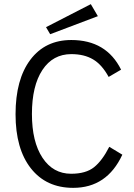

<svg xmlns="http://www.w3.org/2000/svg" viewBox="-20 -890 645 926"><path d="M222 -725 202 -759 418 -870 452 -812ZM333 16Q203 16 129 -78Q55 -172 55 -339Q55 -507 126.5 -602Q198 -697 324 -697Q493 -697 564 -554L504 -519Q472 -578 429 -603.5Q386 -629 324 -629Q235 -629 184.5 -552.5Q134 -476 134 -340Q134 -206 185 -129Q236 -52 323 -52Q394 -52 433.5 -83.5Q473 -115 507 -182L570 -144Q496 16 333 16Z"/></svg>

Font: Didact Gothic
Style: Regular
Weight: 400
Designer: Daniel Johnson
Foundry: Daniel Johnson
Version: Version 2.101;PS 002.101;hotconv 1.0.88;makeotf.lib2.5.64775